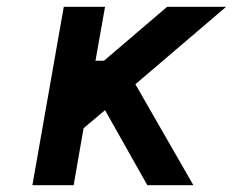

<svg xmlns="http://www.w3.org/2000/svg" viewBox="-20 -543 683 563"><path d="M75 0 167 -523H288L260 -365H285L470 -523H643L377 -296L547 0H412L288 -220L225 -167L196 0Z"/></svg>

Font: Tomorrow Medium
Style: Italic
Weight: 500
Italic angle: -10°
Designer: Tony de Marco, Monica Rizzolli
Foundry: Just in Type
Version: Version 2.002